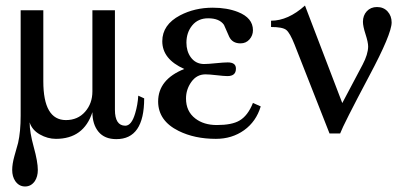

<svg xmlns="http://www.w3.org/2000/svg" viewBox="-20 -486 1468 699"><path d="M504.9 -127.9Q504.9 21 403.3 20.5Q360.8 20.5 338.6 -6.3Q316.4 -33.2 316.4 -77.6Q284.7 19.5 183.6 19.5Q153.3 19.5 125 3.4Q96.7 -12.7 87.9 -40.5Q87.9 -4.9 102.8 49.1Q117.7 103 117.7 132.8Q117.7 156.7 106.9 173.3Q93.3 192.9 71.3 192.9Q49.3 192.9 35.6 173.3Q24.4 156.7 24.4 132.8Q24.4 111.3 32.2 83Q39.6 58.6 45.9 34.2Q55.2 -6.8 55.2 -64.9V-448.7H137.7V-189.9Q137.7 -49.3 219.7 -48.8Q263.2 -48.8 289.8 -79.1Q316.4 -109.4 316.4 -153.3V-448.7H398.4V-86.4Q398.4 -28.8 436 -28.3Q459 -28.3 472.2 -73.7Q481.4 -104.5 483.4 -137.7Z M929.2 -98.6Q912.6 -43.5 868.7 -12Q824.7 19.5 766.1 19.5Q688.5 19.5 630.4 -9.3Q556.2 -45.9 555.7 -116.2Q555.7 -196.8 650.9 -234.9Q570.8 -270.5 570.8 -335.9Q570.8 -396 635.7 -430.2Q689 -458 754.4 -458Q806.6 -458 846.2 -442.4Q900.9 -420.9 900.9 -376Q900.9 -356.9 888.2 -342.5Q875.5 -328.1 855.5 -328.1Q826.2 -328.1 814.5 -352.1Q805.2 -373.5 795.4 -395.5Q778.8 -419.4 737.8 -419.4Q701.2 -419.4 679.9 -393.6Q658.7 -367.7 658.7 -330.6Q658.7 -299.8 674.3 -277.8Q691.9 -253.4 722.2 -252.9Q737.3 -252.9 766.1 -255.9Q794.9 -258.8 809.1 -258.8Q839.4 -258.8 838.9 -235.8Q838.9 -209 808.1 -209Q795.4 -209 768.6 -212.2Q741.7 -215.3 728 -215.3Q696.3 -215.3 676.8 -188Q657.2 -160.6 657.2 -127.4Q657.2 -80.6 690.9 -54.7Q721.7 -30.8 769.5 -30.8Q824.2 -30.8 851.6 -46.9Q882.3 -64.5 900.9 -111.3Z M1405.8 -404.3Q1405.8 -362.3 1324.2 -209.5Q1229.5 -30.8 1218.3 0H1179.7L1052.2 -324.2Q1035.6 -366.2 1022.2 -377Q1008.8 -387.7 966.8 -387.7V-410.6Q1028.8 -410.6 1090.3 -465.8L1226.1 -110.8L1300.3 -251Q1319.8 -288.1 1320.3 -316.4Q1320.3 -332 1310.8 -361.3Q1301.3 -390.6 1301.3 -406.7Q1301.3 -429.7 1315.4 -445.1Q1329.6 -460.4 1352.5 -460.4Q1376.5 -460.4 1391.1 -444.3Q1405.8 -428.2 1405.8 -404.3Z"/></svg>

Font: Accordance
Style: Regular
Weight: 400
Version: Version 1.1 (build May 11, 2018) Miklal Software Solutions, 